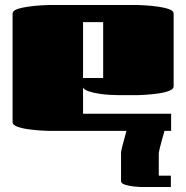

<svg xmlns="http://www.w3.org/2000/svg" viewBox="-20 -520 740 763"><path d="M660 -68V0H170Q162 0 139.5 -1.5Q117 -3 91.5 -6.5Q66 -10 48 -17Q30 -24 30 -34V-466Q30 -477 48 -483.5Q66 -490 91.5 -493.5Q117 -497 139.5 -498.5Q162 -500 170 -500H530Q538 -500 560.5 -498.5Q583 -497 608.5 -493.5Q634 -490 652 -483.5Q670 -477 670 -466V-176Q670 -166 652 -159Q634 -152 608.5 -148.5Q583 -145 560.5 -143.5Q538 -142 530 -142H449Q439 -142 418 -143Q397 -144 374 -147.5Q351 -151 333 -157Q315 -163 310 -172V-68ZM310 -210H390V-432H310ZM487 -17H638Q637 -11 632.5 4.5Q628 20 623 38Q618 56 614.5 70.5Q611 85 611 88V178H659V223H536Q529 223 511 221Q493 219 477 214Q461 209 461 200V87Q461 81 466.5 59.5Q472 38 478.5 15Q485 -8 487 -17Z"/></svg>

Font: Gajraj One
Style: Regular
Weight: 400
Designer: Saurabh Sharma
Foundry: Saurabh Sharma
Version: Version 1.000